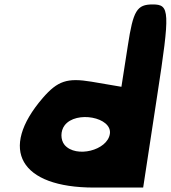

<svg xmlns="http://www.w3.org/2000/svg" viewBox="-20 -903 769 865"><path d="M556 -698 527 -512 392 -535C283 -553 240 -539 173 -462C-28 -229 71 -58 404 -58H625L688 -471C747 -854 745 -883 668 -883C597 -883 580 -856 556 -698ZM475 -300C464 -225 322 -190 271 -250C252 -273 252 -313 271 -338C322 -406 486 -375 475 -300Z"/></svg>

Font: Hussar Skorodowane
Style: Ky
Weight: 700
Foundry: Cannot Into Space Fonts
Version: Version 0.892